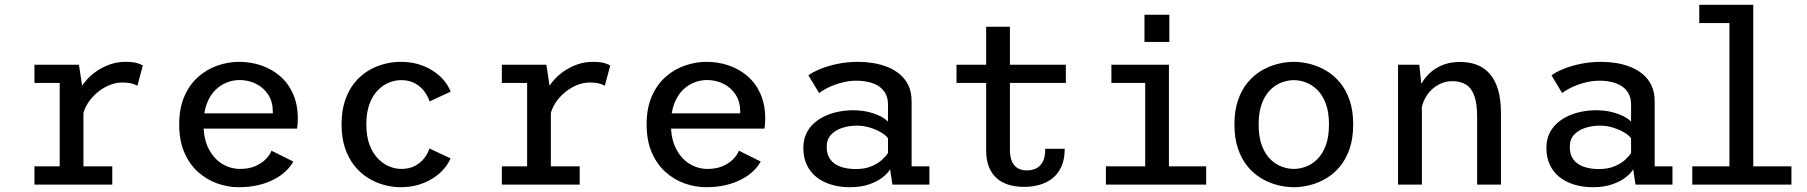

<svg xmlns="http://www.w3.org/2000/svg" viewBox="-20 -770 7540 801"><path d="M123.7 0V-76.1H229.1V-423.9H123.7V-500H309.3L328.1 -376.6V-76.1H448.4V0ZM326.3 -290.9 286.7 -306.9Q287.6 -339.3 299.7 -369.6Q311.8 -399.9 332.3 -425.9Q352.8 -451.8 379.9 -471Q407.1 -490.2 438.4 -501.1Q469.7 -512 502.6 -512Q535.9 -512 553.1 -506.4Q570.3 -500.7 575.8 -496.9L553.3 -412.1Q548.6 -415.9 532.6 -420.8Q516.6 -425.7 490.1 -425.7Q461.9 -425.7 434.8 -414.1Q407.6 -402.6 384.9 -383.2Q362.1 -363.8 346.7 -339.7Q331.3 -315.6 326.3 -290.9Z M976.1 11Q930.8 11 886.5 -4.6Q842.3 -20.3 806.4 -52.4Q770.5 -84.4 749 -133.9Q727.6 -183.4 727.6 -251Q727.6 -318.6 749.1 -368Q770.7 -417.4 806.9 -449.3Q843.1 -481.2 887.6 -496.6Q932.1 -512 977.9 -512Q1025.9 -512 1069.9 -497.1Q1113.9 -482.1 1148.2 -452.6Q1182.6 -423.1 1202.5 -378.5Q1222.4 -333.9 1222.4 -274.5Q1222.4 -265.2 1221.6 -253.5Q1220.9 -241.9 1219.2 -233.4H806.3V-297.1H1118.1Q1118.1 -299.9 1118.1 -301.1Q1118.1 -302.4 1118.1 -305.1Q1118.1 -345.6 1099 -375.1Q1079.9 -404.5 1048.3 -420.3Q1016.7 -436.1 979.3 -436.1Q952.6 -436.1 926 -425.8Q899.4 -415.4 877.5 -393.5Q855.6 -371.5 842.4 -336.4Q829.1 -301.2 829.1 -251.6Q829.1 -190.2 850.8 -148.8Q872.4 -107.4 907.1 -86.3Q941.8 -65.3 981.3 -65.3Q1018.6 -65.3 1045.6 -77.2Q1072.6 -89.2 1089.5 -106.8Q1106.4 -124.3 1112.7 -141.3L1203.6 -96.1Q1192.2 -74.9 1171.9 -55.7Q1151.6 -36.5 1122.8 -21.5Q1094 -6.4 1057.3 2.3Q1020.6 11 976.1 11Z M1651.4 11Q1617.1 11 1582 1.5Q1547 -8 1515.2 -27.8Q1483.5 -47.5 1458.7 -78.5Q1433.9 -109.5 1419.4 -152.2Q1405 -195 1405 -251Q1405 -307.5 1419.4 -350.5Q1433.9 -393.5 1458.7 -424.2Q1483.5 -455 1515.2 -474.2Q1547 -493.5 1582 -502.8Q1617.1 -512 1651.4 -512Q1691.9 -512 1725.6 -502Q1759.3 -492 1786.1 -474.6Q1813 -457.2 1831.7 -434.9Q1850.4 -412.6 1860 -387.7L1772 -346.9Q1766 -367 1751.1 -387.6Q1736.3 -408.1 1712 -421.9Q1687.7 -435.7 1653.8 -435.7Q1628.4 -435.7 1602.7 -425.4Q1577.1 -415 1555.6 -392.8Q1534.1 -370.6 1521.2 -335.4Q1508.3 -300.2 1508.3 -251Q1508.3 -202.3 1521.2 -167.3Q1534.1 -132.4 1555.6 -109.7Q1577.1 -87 1602.7 -76.1Q1628.4 -65.3 1653.8 -65.3Q1688 -65.3 1712.3 -78.6Q1736.6 -92 1751.3 -111.8Q1766 -131.6 1771.4 -150.7L1859.8 -109.3Q1850.3 -86.9 1831.9 -65.4Q1813.4 -43.9 1786.6 -26.6Q1759.9 -9.4 1726 0.8Q1692.1 11 1651.4 11Z M2073.7 0V-76.1H2179.1V-423.9H2073.7V-500H2259.3L2278.1 -376.6V-76.1H2398.4V0ZM2276.3 -290.9 2236.7 -306.9Q2237.6 -339.3 2249.7 -369.6Q2261.8 -399.9 2282.3 -425.9Q2302.8 -451.8 2329.9 -471Q2357.1 -490.2 2388.4 -501.1Q2419.7 -512 2452.6 -512Q2485.9 -512 2503.1 -506.4Q2520.3 -500.7 2525.8 -496.9L2503.3 -412.1Q2498.6 -415.9 2482.6 -420.8Q2466.6 -425.7 2440.1 -425.7Q2411.9 -425.7 2384.8 -414.1Q2357.6 -402.6 2334.9 -383.2Q2312.1 -363.8 2296.7 -339.7Q2281.3 -315.6 2276.3 -290.9Z M2926.1 11Q2880.8 11 2836.5 -4.6Q2792.3 -20.3 2756.4 -52.4Q2720.5 -84.4 2699 -133.9Q2677.6 -183.4 2677.6 -251Q2677.6 -318.6 2699.1 -368Q2720.7 -417.4 2756.9 -449.3Q2793.1 -481.2 2837.6 -496.6Q2882.1 -512 2927.9 -512Q2975.9 -512 3019.9 -497.1Q3063.9 -482.1 3098.2 -452.6Q3132.6 -423.1 3152.5 -378.5Q3172.4 -333.9 3172.4 -274.5Q3172.4 -265.2 3171.6 -253.5Q3170.9 -241.9 3169.2 -233.4H2756.3V-297.1H3068.1Q3068.1 -299.9 3068.1 -301.1Q3068.1 -302.4 3068.1 -305.1Q3068.1 -345.6 3049 -375.1Q3029.9 -404.5 2998.3 -420.3Q2966.7 -436.1 2929.3 -436.1Q2902.6 -436.1 2876 -425.8Q2849.4 -415.4 2827.5 -393.5Q2805.6 -371.5 2792.4 -336.4Q2779.1 -301.2 2779.1 -251.6Q2779.1 -190.2 2800.8 -148.8Q2822.4 -107.4 2857.1 -86.3Q2891.8 -65.3 2931.3 -65.3Q2968.6 -65.3 2995.6 -77.2Q3022.6 -89.2 3039.5 -106.8Q3056.4 -124.3 3062.7 -141.3L3153.6 -96.1Q3142.2 -74.9 3121.9 -55.7Q3101.6 -36.5 3072.8 -21.5Q3044 -6.4 3007.3 2.3Q2970.6 11 2926.1 11Z M3525.9 11Q3483.4 11 3447.7 0.2Q3412 -10.5 3386 -31.3Q3360 -52.1 3345.7 -82.6Q3331.4 -113.1 3331.4 -152.6Q3331.4 -185.9 3343.3 -211.6Q3355.2 -237.4 3376 -256Q3396.9 -274.6 3423.3 -286.6Q3449.8 -298.6 3479.3 -304.3Q3508.8 -310 3538.3 -310Q3574.3 -310 3604 -302.6Q3633.8 -295.1 3654.6 -284.1Q3675.5 -273 3684.6 -262.6V-334.3Q3684.6 -361.9 3673.6 -380.9Q3662.6 -399.9 3644.1 -411.5Q3625.6 -423 3602.2 -428.1Q3578.8 -433.3 3553.6 -433.3Q3528.2 -433.3 3504.6 -428.3Q3481.1 -423.4 3460.6 -415.6Q3440.1 -407.9 3424 -399Q3407.8 -390.1 3397.1 -381.8L3352.6 -455.7Q3370.4 -469.1 3401.5 -482Q3432.7 -494.9 3473.4 -503.4Q3514.1 -512 3560.3 -512Q3591.1 -512 3622.6 -507Q3654.1 -501.9 3682.9 -490.4Q3711.6 -478.9 3734.3 -459.8Q3757 -440.6 3770.1 -412.9Q3783.1 -385.2 3783.1 -347V-76.1H3857.3V0H3703L3693.4 -63.9Q3684.4 -47.6 3662.4 -30.3Q3640.4 -12.9 3606 -1Q3571.7 11 3525.9 11ZM3550.6 -64.7Q3588 -64.7 3615.1 -76.1Q3642.3 -87.4 3659.6 -103.2Q3676.9 -119.1 3684.6 -131.7V-193.3Q3675.7 -205.9 3655.2 -217.9Q3634.8 -229.9 3608.4 -237.9Q3582.1 -245.9 3554.9 -245.9Q3523.7 -245.9 3494.8 -236.9Q3465.9 -228 3447.4 -208.5Q3428.9 -188.9 3428.9 -156.9Q3428.9 -124.9 3444.1 -104.6Q3459.3 -84.2 3486.7 -74.5Q3514.1 -64.7 3550.6 -64.7Z M4094.1 -143.7V-658.5H4193.3V-146.4Q4193.3 -113.6 4202.5 -94.6Q4211.8 -75.6 4227.8 -67.3Q4243.9 -59.1 4263.9 -59.1Q4284.4 -59.1 4301.8 -67.1Q4319.3 -75.2 4330 -94.7Q4340.6 -114.2 4340.6 -149.1H4421.8Q4421.8 -105.2 4407.9 -74.8Q4394.1 -44.4 4370.3 -25.8Q4346.5 -7.3 4316.2 1.2Q4285.9 9.6 4252.8 9.6Q4219.1 9.6 4190.2 1.5Q4161.4 -6.7 4139.9 -24.9Q4118.3 -43 4106.2 -72.4Q4094.1 -101.8 4094.1 -143.7ZM3970.4 -423.9V-500H4426.6V-423.9Z M4593.7 0V-76.1H4757.6V-423.9H4616.6V-500H4856.6V-76.1H5012V0ZM4754.6 -708.6H4858.3V-595H4754.6Z M5377.6 11Q5344.5 11 5309.9 2.2Q5275.2 -6.5 5243 -25.5Q5210.8 -44.5 5185.2 -75.2Q5159.7 -106 5144.8 -149.5Q5129.9 -193 5129.9 -251Q5129.9 -308.5 5144.8 -352Q5159.7 -395.5 5185.2 -426Q5210.8 -456.5 5243 -475.5Q5275.2 -494.5 5309.9 -503.2Q5344.5 -512 5377.6 -512Q5410.6 -512 5445.3 -503.2Q5479.9 -494.5 5512.1 -475.5Q5544.4 -456.5 5569.9 -426Q5595.4 -395.5 5610.4 -352Q5625.3 -308.5 5625.3 -251Q5625.3 -193 5610.4 -149.5Q5595.4 -106 5569.9 -75.2Q5544.4 -44.5 5512.1 -25.5Q5479.9 -6.5 5445.3 2.2Q5410.6 11 5377.6 11ZM5377.6 -65.3Q5402.3 -65.3 5427.9 -74.8Q5453.6 -84.2 5475.4 -105.6Q5497.2 -126.9 5510.8 -162.8Q5524.3 -198.6 5524.3 -251Q5524.3 -302.9 5510.8 -338.3Q5497.2 -373.7 5475.4 -395.2Q5453.6 -416.7 5427.9 -426.2Q5402.3 -435.7 5377.6 -435.7Q5353.1 -435.7 5327.3 -426.2Q5301.6 -416.7 5279.8 -395.2Q5257.9 -373.7 5244.4 -338.3Q5230.9 -302.9 5230.9 -251Q5230.9 -198.6 5244.4 -162.8Q5257.9 -126.9 5279.8 -105.6Q5301.6 -84.2 5327.3 -74.8Q5353.1 -65.3 5377.6 -65.3Z M5812.4 0V-500H5901.1L5911.9 -397.7V0ZM6142.4 0V-282.3Q6142.4 -335.6 6131.3 -368.4Q6120.2 -401.2 6097.3 -416.3Q6074.4 -431.4 6038.8 -431.4Q6013.4 -431.4 5990.8 -421.4Q5968.1 -411.4 5950.2 -393.5Q5932.4 -375.6 5921.5 -352.1Q5910.6 -328.6 5908.9 -302L5880.9 -311Q5880.9 -348.4 5893.1 -384.1Q5905.3 -419.9 5929.2 -448.7Q5953.2 -477.6 5988.6 -494.6Q6024.1 -511.6 6070.9 -511.6Q6110.2 -511.6 6141.6 -499.4Q6172.9 -487.3 6195.4 -461.6Q6217.9 -435.9 6229.9 -395.3Q6241.8 -354.7 6241.8 -297.6V0Z M6625.9 11Q6583.4 11 6547.7 0.2Q6512 -10.5 6486 -31.3Q6460 -52.1 6445.7 -82.6Q6431.4 -113.1 6431.4 -152.6Q6431.4 -185.9 6443.3 -211.6Q6455.2 -237.4 6476 -256Q6496.9 -274.6 6523.3 -286.6Q6549.8 -298.6 6579.3 -304.3Q6608.8 -310 6638.3 -310Q6674.3 -310 6704 -302.6Q6733.8 -295.1 6754.6 -284.1Q6775.5 -273 6784.6 -262.6V-334.3Q6784.6 -361.9 6773.6 -380.9Q6762.6 -399.9 6744.1 -411.5Q6725.6 -423 6702.2 -428.1Q6678.8 -433.3 6653.6 -433.3Q6628.2 -433.3 6604.6 -428.3Q6581.1 -423.4 6560.6 -415.6Q6540.1 -407.9 6524 -399Q6507.8 -390.1 6497.1 -381.8L6452.6 -455.7Q6470.4 -469.1 6501.5 -482Q6532.7 -494.9 6573.4 -503.4Q6614.1 -512 6660.3 -512Q6691.1 -512 6722.6 -507Q6754.1 -501.9 6782.9 -490.4Q6811.6 -478.9 6834.3 -459.8Q6857 -440.6 6870.1 -412.9Q6883.1 -385.2 6883.1 -347V-76.1H6957.3V0H6803L6793.4 -63.9Q6784.4 -47.6 6762.4 -30.3Q6740.4 -12.9 6706 -1Q6671.7 11 6625.9 11ZM6650.6 -64.7Q6688 -64.7 6715.1 -76.1Q6742.3 -87.4 6759.6 -103.2Q6776.9 -119.1 6784.6 -131.7V-193.3Q6775.7 -205.9 6755.2 -217.9Q6734.8 -229.9 6708.4 -237.9Q6682.1 -245.9 6654.9 -245.9Q6623.7 -245.9 6594.8 -236.9Q6565.9 -228 6547.4 -208.5Q6528.9 -188.9 6528.9 -156.9Q6528.9 -124.9 6544.1 -104.6Q6559.3 -84.2 6586.7 -74.5Q6614.1 -64.7 6650.6 -64.7Z M7039.9 0V-76.1H7195V-673.9H7069.1V-750H7294.4V-76.1H7453.6V0Z"/></svg>

Font: Trispace Thin
Style: Regular
Weight: 100
Designer: Tyler Finck
Foundry: Etcetera Type Company
Version: Version 1.210